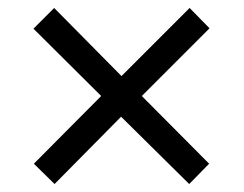

<svg xmlns="http://www.w3.org/2000/svg" viewBox="-20 -594 612 482"><path d="M456 -574 506 -523 336 -353 505 -183 455 -132 284 -301 117 -132 65 -183 234 -353 64 -522 116 -574 285 -403Z"/></svg>

Font: Apis
Style: Regular
Weight: 400
Designer: Monotype Design Team
Foundry: Monotype Imaging Inc.
Version: Version 2.000; build 0001